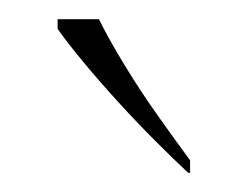

<svg xmlns="http://www.w3.org/2000/svg" viewBox="-20 -786 258 200"><path d="M176 -606Q161 -620 141.5 -639.5Q122 -659 102 -681Q82 -703 65.5 -723Q49 -743 40 -756V-766H83Q94 -744 110.5 -717Q127 -690 145.5 -664Q164 -638 178 -619V-606Z"/></svg>

Font: Noto Serif Khmer Thin
Style: Regular
Weight: 250
Version: Version 2.003